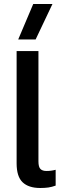

<svg xmlns="http://www.w3.org/2000/svg" viewBox="-20 -929 320 959"><path d="M71 -732 146 -909H242L158 -732ZM181 10Q123 10 93 -18.5Q63 -47 63 -113V-674H172V-123Q172 -95 182 -85Q192 -75 212 -75Q236 -75 258 -81V-2Q239 5 221.5 7.5Q204 10 181 10Z"/></svg>

Font: Kanit
Style: Regular
Weight: 400
Designer: Katatrad Team
Foundry: CadsonDemak
Version: Version 2.000; ttfautohint (v1.8.3)